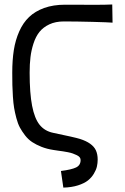

<svg xmlns="http://www.w3.org/2000/svg" viewBox="-20 -666 558 857"><path d="M112.3 -341.8Q112.3 -250 123.3 -193.6Q134.3 -137.2 156.7 -109.1Q179.2 -81.1 216.8 -73.2Q313.5 -53.2 336.9 -45.9Q392.1 -28.3 407.7 4.4Q416 22 416 46.4Q416 62 412.6 77.1Q409.2 92.3 398.9 109.4Q388.7 126.5 372.6 139.4Q356.4 152.3 328.1 161.4Q299.8 170.4 262.7 171.4L252 97.2Q298.8 91.3 319.3 81.5Q339.8 71.8 339.8 48.3Q339.8 41.5 335.7 36.1Q331.5 30.8 322.8 26.6Q314 22.5 305.4 19.3Q296.9 16.1 283.2 13.4Q269.5 10.7 261 9.5Q252.4 8.3 238 6.3Q223.6 4.4 218.8 3.4Q189.5 -1 165.5 -10.5Q141.6 -20 123.8 -31.7Q106 -43.5 92 -61.5Q78.1 -79.6 68.8 -96.7Q59.6 -113.8 53 -138.9Q46.4 -164.1 43 -184.3Q39.6 -204.6 37.6 -234.6Q35.6 -264.6 35.2 -286.6Q34.7 -308.6 34.7 -341.8Q34.7 -397.5 41.7 -442.4Q48.8 -487.3 65.9 -525.9Q83 -564.5 109.9 -590.1Q136.7 -615.7 177.2 -630.4Q217.8 -645 270.5 -645Q298.3 -645 340.6 -644.8Q382.8 -644.5 399.4 -644.5Q453.1 -644.5 481 -646L482.4 -564.9Q465.8 -566.4 393.3 -568.4Q320.8 -570.3 265.1 -570.3Q228 -570.3 200.4 -557.4Q172.9 -544.4 156.2 -523.7Q139.6 -502.9 129.6 -472.2Q119.6 -441.4 116 -410.6Q112.3 -379.9 112.3 -341.8Z"/></svg>

Font: Fantasque Sans Mono
Style: Regular
Weight: 400
Monospace: yes
Designer: Jany Belluz
Version: Version 1.8.0 ; ttfautohint (v1.8.2)